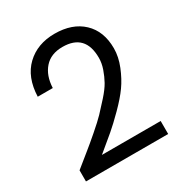

<svg xmlns="http://www.w3.org/2000/svg" viewBox="-171 -858 917 973"><g transform="rotate(-30 287.5 -372.0)"><path d="M51 -8V-73Q106 -118 132.5 -139Q159 -160 206.5 -201Q254 -242 277.5 -266.5Q301 -291 334 -328Q367 -365 382.5 -393Q398 -421 409.5 -454Q421 -487 421 -518Q421 -658 288 -658Q220 -658 182.5 -615.5Q145 -573 142 -502H54Q58 -614 122 -675Q186 -736 287 -736Q390 -736 450.5 -679Q511 -622 511 -522Q511 -472 489.5 -419Q468 -366 439.5 -326Q411 -286 362.5 -237.5Q314 -189 281.5 -161.5Q249 -134 198 -92Q191 -87 188 -84H532V-8Z"/></g></svg>

Font: SVN-Poppins
Style: Regular
Weight: 400
Designer: Ninad Kale (Devanagari), Jonny Pinhorn (Latin)
Foundry: Indian Type Foundry
Version: Version 3.002 2017